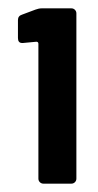

<svg xmlns="http://www.w3.org/2000/svg" viewBox="-20 -856 234 460"><path d="M65 -833Q73 -836 80 -836H151Q156 -836 159.5 -832.5Q163 -829 163 -824V-428Q163 -423 159.5 -419.5Q156 -416 151 -416H84Q79 -416 75.5 -419.5Q72 -423 72 -428V-751Q72 -756 67 -756L35 -753H33Q23 -753 23 -765V-808Q23 -818 33 -821Z"/></svg>

Font: LinhAnh
Style: Bold
Weight: 700
Designer: Jeremy Tribby
Foundry: Tribby Type
Version: Version 1.408